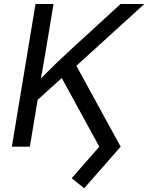

<svg xmlns="http://www.w3.org/2000/svg" viewBox="-20 -748 756 979"><path d="M137.7 -208 154.3 -310.1Q184.6 -343.3 214.6 -373.8Q244.6 -404.3 275.4 -433.8Q306.2 -463.4 337.9 -492.2L594.7 -727.5H715.8L350.1 -395L345.2 -395.5ZM40.5 0 161.1 -727.5H252.9L211.4 -477.5L184.1 -321.3L178.2 -276.4L132.3 0ZM409.2 211.9 345.7 160.6 486.3 0 283.7 -370.6 353 -442.4 595.2 0Z"/></svg>

Font: Inter 17pt
Style: Italic
Weight: 400
Italic angle: -9.3988°
Version: Version 4.001;git-66647c0bb